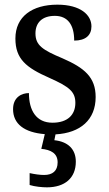

<svg xmlns="http://www.w3.org/2000/svg" viewBox="-20 -566 468 823"><path d="M181 237C258 237 305 197 305 127C305 73 271 41 213 35L218 10C325 4 390 -53 390 -150C390 -235 342 -275 248 -316C162 -352 132 -372 132 -423C132 -468 160 -498 215 -498C270 -498 298 -460 298 -392C347 -392 372 -415 372 -453C372 -502 325 -546 226 -546C118 -546 46 -495 46 -401C46 -313 92 -276 192 -232C277 -194 303 -173 303 -125C303 -74 270 -40 205 -40C135 -40 104 -93 104 -167C75 -167 36 -151 36 -98C36 -35 84 2 172 9L157 72C198 76 227 91 227 130C227 167 205 184 169 184C152 184 129 181 107 176V227C129 234 161 237 181 237Z"/></svg>

Font: Noto Serif Tamil SemiCondensed Medium
Style: Regular
Weight: 500
Width: 4
Designer: Indian Type Foundry, Tom Grace, and the Monotype Design Team
Foundry: Monotype Imaging Inc.
Version: Version 2.004